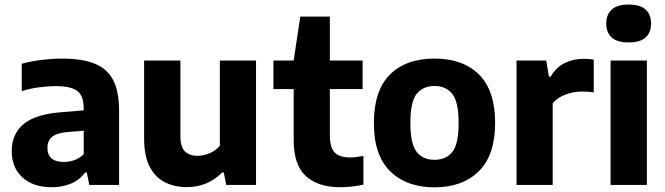

<svg xmlns="http://www.w3.org/2000/svg" viewBox="-20 -813 2923 844"><path d="M209 10Q125 10 78.2 -33.5Q31.5 -77 31.5 -148Q31.5 -225 85 -268.8Q138.5 -312.5 259 -320.5L348 -328V-335.5Q348 -392 319.8 -413.2Q291.5 -434.5 223.5 -434.5Q192 -434.5 152 -429.2Q112 -424 75.5 -412.5V-532.5Q115.5 -544 163.2 -549.8Q211 -555.5 252 -555.5Q339 -555.5 394.5 -534Q450 -512.5 476.8 -462.2Q503.5 -412 503.5 -325.5V0H372.5L361.5 -54.5H354Q329 -21 291.2 -5.5Q253.5 10 209 10ZM188.5 -163.5Q188.5 -101 261 -101Q283 -101 306 -108.8Q329 -116.5 348 -135.5V-238.5L275 -232.5Q229 -228.5 208.8 -211.2Q188.5 -194 188.5 -163.5Z M802 9.5Q747.5 9.5 705 -11.8Q662.5 -33 638 -80Q613.5 -127 613.5 -204.5V-547H773V-215.5Q773 -166 793.5 -147Q814 -128 848 -128Q873 -128 900.5 -139Q928 -150 946.5 -172.5V-547H1105.5V0H974.5L963.5 -55H956.5Q893 9.5 802 9.5Z M1476.5 10Q1377.5 10 1324.2 -39.2Q1271 -88.5 1271 -195.5V-421.5H1182V-547H1271L1300 -740H1430V-547H1574V-421.5H1430V-220.5Q1430 -164 1451.2 -142.5Q1472.5 -121 1520 -121Q1543 -121 1577.5 -127.5V-1.5Q1556 3.5 1529 6.8Q1502 10 1476.5 10Z M1890 10.5Q1767.5 10.5 1695.5 -59.8Q1623.5 -130 1623.5 -272Q1623.5 -415 1694 -485.2Q1764.5 -555.5 1890 -555.5Q2015.5 -555.5 2086 -485Q2156.5 -414.5 2156.5 -273Q2156.5 -130.5 2084.5 -60Q2012.5 10.5 1890 10.5ZM1890 -110.5Q1940.5 -110.5 1968.2 -144.8Q1996 -179 1996 -271.5Q1996 -366 1968 -400.5Q1940 -435 1890 -435Q1840 -435 1812 -400.8Q1784 -366.5 1784 -273.5Q1784 -179.5 1811.8 -145Q1839.5 -110.5 1890 -110.5Z M2250.5 0V-547H2381L2393 -476.5H2401Q2424 -517 2462 -535.8Q2500 -554.5 2545.5 -554.5Q2558 -554.5 2569.5 -553.5Q2581 -552.5 2590 -550.5V-406.5Q2577.5 -409 2563.2 -409.8Q2549 -410.5 2536 -410.5Q2501 -410.5 2465.5 -397.2Q2430 -384 2409.5 -358.5V0Z M2664 0V-547H2823.5V0ZM2743.5 -626.5Q2693 -626.5 2669 -648.2Q2645 -670 2645 -709.5Q2645 -749 2669 -771Q2693 -793 2743.5 -793Q2794 -793 2818 -771Q2842 -749 2842 -709.5Q2842 -670 2818 -648.2Q2794 -626.5 2743.5 -626.5Z"/></svg>

Font: Encode Sans
Style: Bold
Weight: 700
Designer: Multiple Designers
Foundry: Impallari Type
Version: Version 3.002; ttfautohint (v1.8.3) -l 8 -r 50 -G 200 -x 14 